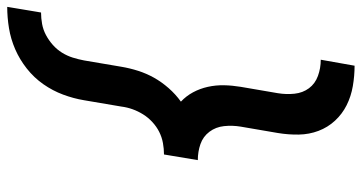

<svg xmlns="http://www.w3.org/2000/svg" viewBox="-266 -612 1026 545"><g transform="rotate(90 247.5 -340.0)"><path d="M-5 153 11 57Q27 57 43.5 54Q60 51 75 43Q90 35 103 23.5Q116 12 125 -2.5Q134 -17 139 -33Q144 -49 147 -65L165 -171Q169 -195 176.5 -218.5Q184 -242 196 -263.5Q208 -285 225.5 -305Q243 -325 264 -340Q248 -355 237.5 -374.5Q227 -394 222 -416.5Q217 -439 217.5 -462.5Q218 -486 222 -510L240 -615Q244 -639 241.5 -662.5Q239 -686 226 -703.5Q213 -721 191 -729Q169 -737 145 -737L162 -833Q191 -833 220 -828Q249 -823 274 -810.5Q299 -798 318 -777.5Q337 -757 347 -730.5Q357 -704 357.5 -674.5Q358 -645 353 -615L335 -510Q331 -486 333.5 -462.5Q336 -439 349.5 -421Q363 -403 384.5 -395.5Q406 -388 430 -388L414 -292Q398 -292 381.5 -289Q365 -286 350 -278.5Q335 -271 322 -259Q309 -247 300 -232.5Q291 -218 285.5 -202.5Q280 -187 278 -171L260 -65Q255 -35 244 -5.5Q233 24 214.5 50.5Q196 77 170 97.5Q144 118 115 130.5Q86 143 55.5 148Q25 153 -5 153Z"/></g></svg>

Font: iosevka_custom_sans_ss08
Style: Bold Italic
Weight: 700
Italic angle: -10°
Designer: Belleve Invis
Foundry: Belleve Invis
Version: Version 10.3.0; ttfautohint (v1.8.3)